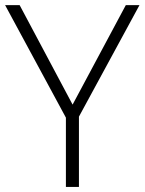

<svg xmlns="http://www.w3.org/2000/svg" viewBox="-20 -734 568 754"><path d="M290 0H238.8V-272L0 -713.9H57.1L265.1 -323.2L474.1 -713.9H527.8L290 -275.9Z"/></svg>

Font: OpenSans-Light
Style: Regular
Weight: 300
Foundry: Ascender Corporation
Version: Version 1.10